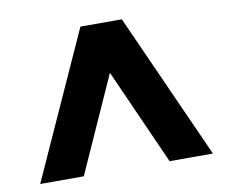

<svg xmlns="http://www.w3.org/2000/svg" viewBox="-64 -779 824 694"><g transform="rotate(-10 347.5 -432.5)"><path d="M30 -165 272 -700H424L664 -165H505L348 -517L190 -165Z"/></g></svg>

Font: Rethink Sans ExtraBold
Style: Regular
Weight: 800
Designer: The Rethink Sans project authors (Hans Thiessen). DM Sans designed by Colophon Foundry.
Foundry: Rethink Communications LLC
Version: Version 1.001